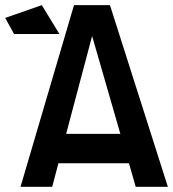

<svg xmlns="http://www.w3.org/2000/svg" viewBox="-84 -720 667 740"><path d="M-4.9 0 201.2 -700.2H339.8L563 0H439L413.1 -90.8H141.1L117.2 0ZM-64 -650.9 77.1 -700.2 145 -588.9H-29.8ZM170.9 -204.1H379.9L271 -581.1Z"/></svg>

Font: Cakra Normal
Style: Regular
Weight: 400
Designer: Lucia Kollert, Vojtech Kollert
Foundry: OoM Type
Version: Version 1.000;Glyphs 3.1.1 (3148)